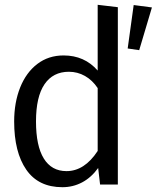

<svg xmlns="http://www.w3.org/2000/svg" viewBox="-20 -769 653 800"><path d="M471 -739V0H397L389 -69Q360 -29 322 -9Q284 11 240 11Q140 11 89.5 -62Q39 -135 39 -263Q39 -342 64 -404.5Q89 -467 135.5 -502.5Q182 -538 245 -538Q332 -538 387 -475V-749ZM130 -263Q130 -161 162.5 -108.5Q195 -56 257 -56Q332 -56 387 -140V-402Q365 -435 334 -452.5Q303 -470 267 -470Q201 -470 165.5 -418Q130 -366 130 -263ZM613 -738 560 -560 512 -567 537 -748Z"/></svg>

Font: FiraDG Mono
Style: Regular
Weight: 400
Designer: Carrois Corporate & Edenspiekermann AG
Foundry: Carrois Corporate GbR & Edenspiekermann AG
Version: Version 3.206